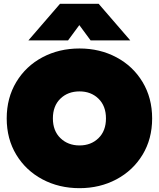

<svg xmlns="http://www.w3.org/2000/svg" viewBox="-20 -967 829 1002"><path d="M293 -947H495L660 -756H453L394 -836L335 -756H128ZM15 -349Q15 -456 65 -539Q115 -622 201.5 -668Q288 -714 395 -714Q501 -714 587.5 -668Q674 -622 724 -539Q774 -456 774 -349Q774 -242 724 -159.5Q674 -77 587.5 -31Q501 15 395 15Q288 15 201.5 -31Q115 -77 65 -159.5Q15 -242 15 -349ZM533 -349Q533 -414 494 -452Q455 -490 395 -490Q334 -490 295 -452Q256 -414 256 -349Q256 -284 295.5 -246Q335 -208 395 -208Q455 -208 494 -246Q533 -284 533 -349Z"/></svg>

Font: Prompt Black
Style: Regular
Weight: 900
Designer: Katatrad Team
Foundry: CadsonDemak
Version: Version 1.001